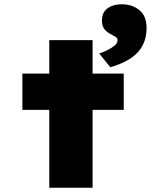

<svg xmlns="http://www.w3.org/2000/svg" viewBox="-20 -880 712 900"><path d="M211 0V-692H414V0ZM85 -365V-535H560V-365ZM497 -565 445 -629Q459 -634 479 -643Q499 -652 515 -664.5Q531 -677 531 -691Q531 -701 523.5 -706Q516 -711 503 -718Q480 -729 469 -744Q458 -759 458 -783Q458 -823 484.5 -841.5Q511 -860 550 -860Q599 -860 633 -833Q667 -806 667 -748Q667 -712 655.5 -682.5Q644 -653 621.5 -630.5Q599 -608 567.5 -592Q536 -576 497 -565Z"/></svg>

Font: Lexend Peta Black
Style: Regular
Weight: 900
Version: Version 1.007